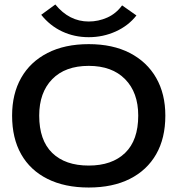

<svg xmlns="http://www.w3.org/2000/svg" viewBox="-20 -826 790 857"><path d="M376 11Q269 11 192 -27.5Q115 -66 74.5 -137.5Q34 -209 34 -310Q34 -407 74.5 -478.5Q115 -550 192 -589.5Q269 -629 376 -629Q483 -629 559.5 -589.5Q636 -550 677 -478.5Q718 -407 718 -310Q718 -209 677 -137.5Q636 -66 559.5 -27.5Q483 11 376 11ZM376 -87Q480 -87 538.5 -143.5Q597 -200 597 -310Q597 -413 538.5 -472.5Q480 -532 376 -532Q271 -532 213 -472.5Q155 -413 155 -310Q155 -200 213 -143.5Q271 -87 376 -87ZM525 -802 589 -757Q553 -711 496.5 -685.5Q440 -660 376 -660Q312 -660 257.5 -685.5Q203 -711 164 -760L227 -806Q289 -730 376 -730Q419 -730 458.5 -747.5Q498 -765 525 -802Z"/></svg>

Font: Inconsolata ExtraExpanded
Style: Bold
Weight: 700
Width: 8
Monospace: yes
Designer: Raph Levien, Cyreal, Brenton Simpson
Foundry: Raph Levien, Cyreal, Google
Version: Version 3.100; ttfautohint (v1.8.4.7-5d5b)